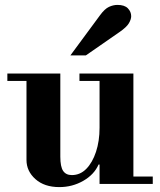

<svg xmlns="http://www.w3.org/2000/svg" viewBox="-20 -750 653 783"><path d="M222 13Q161 13 124.5 -19.5Q88 -52 88 -97.9V-435H226V-111Q226 -70 237.5 -53Q249 -36 273 -36Q307 -36 332 -61.5Q357 -87 371.5 -130.8Q386 -174.7 386 -229L406 -79H382Q364 -38 319.5 -12.5Q275 13 222 13ZM386 0V-30H603V0ZM10 -420V-450H226V-420ZM386 -15V-435H524V-15ZM304 -420V-450H524V-420ZM267 -524 388 -688Q407 -714 424.5 -722Q442 -730 459 -730Q488 -730 501.5 -716Q515 -702 515 -684Q515 -671 505.5 -655Q496 -639 467 -619L330 -524Z"/></svg>

Font: Libre Bodoni
Style: Regular
Weight: 400
Designer: Pablo Impallari, Rodrigo Fuenzalida
Foundry: Impallari Type
Version: Version 2.005;gftools[0.9.23]